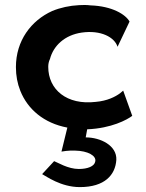

<svg xmlns="http://www.w3.org/2000/svg" viewBox="-20 -515 595 784"><path d="M460 -324 509 -427C493 -456 438 -490 350 -493C334 -495 318 -495 303 -494C264 -492 227 -484 193 -470C107 -431 45 -349 45 -241C45 -206 51 -174 63 -144C93 -69 159 -12 255 6L231 104C238 103 256 99 287 100C339 101 374 121 369 144C366 164 338 175 302 175C257 175 215 148 201 143L152 196C168 204 228 249 306 249C408 249 451 199 455 138C458 79 390 46 330 46L336 13C435 9 499 -26 520 -42L483 -145C479 -142 475 -138 470 -134C451 -120 418 -103 371 -99C253 -85 177 -149 177 -242C177 -253 179 -264 184 -274C198 -328 244 -372 314 -382C392 -393 448 -363 460 -324Z"/></svg>

Font: Bluebird
Style: Ext
Weight: 400
Designer: Jasper
Foundry: Cannot Into Space Fonts
Version: Version 0.98